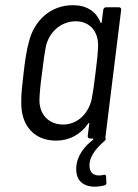

<svg xmlns="http://www.w3.org/2000/svg" viewBox="-20 -534 530 740"><path d="M379 140C351 147 326 139 325 106C323 74 347 40 380 12C385 8 388 3 388 1C388 0 386 -1 386 -3L447 -496C448 -502 444 -506 438 -506H389C383 -506 379 -502 378 -496L372 -449C372 -445 369 -444 367 -448C350 -491 313 -514 261 -514C175 -514 111 -455 91 -371C82 -340 76 -296 71 -253C66 -210 61 -168 62 -138C61 -51 111 8 196 8C248 8 291 -16 320 -58C322 -62 325 -61 324 -57L318 -10C318 -4 321 0 327 0H337C340 0 341 3 338 5C287 45 271 88 274 126C279 189 342 191 381 181C387 180 391 177 390 170L389 147C389 141 385 138 379 140ZM333 -150C320 -96 279 -54 223 -54C167 -54 131 -94 132 -150C133 -177 135 -201 142 -253C148 -305 152 -329 157 -356C170 -411 215 -452 272 -452C327 -452 360 -411 358 -356C357 -329 355 -305 348 -252C342 -201 338 -177 333 -150Z"/></svg>

Font: Barlow Semi Condensed
Style: Italic
Weight: 400
Width: 4
Italic angle: -7°
Designer: Jeremy Tribby
Foundry: Tribby Type
Version: Version 1.422;hotconv 1.0.109;makeotfexe 2.5.65596